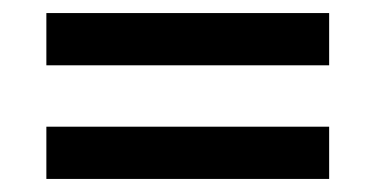

<svg xmlns="http://www.w3.org/2000/svg" viewBox="-20 -502 578 294"><path d="M51 -228ZM484 -308V-228H51V-308ZM484 -482V-402H51V-482Z"/></svg>

Font: Red Hat Display Medium
Style: Regular
Weight: 500
Designer: Pentagram / MCKL
Foundry: Pentagram / MCKL
Version: Version 1.005; Red Hat Display Medium